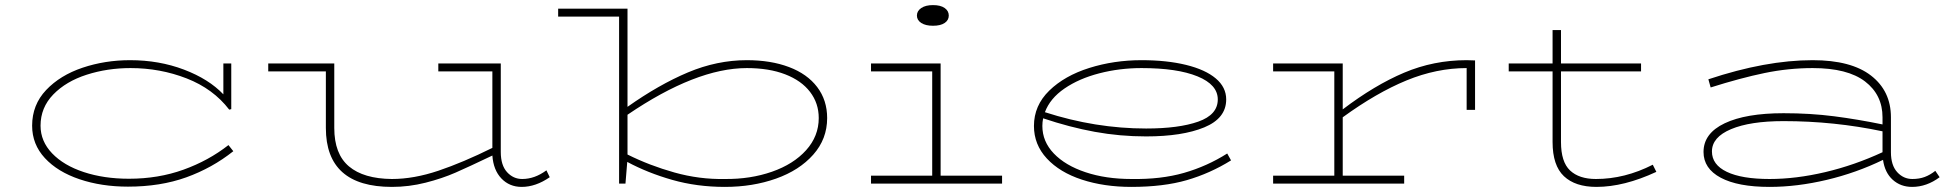

<svg xmlns="http://www.w3.org/2000/svg" viewBox="-20 -720 7644 753"><path d="M895 -127Q812 -61 710.5 -24.5Q609 12 482 12Q378 12 292 -17Q206 -46 156 -100Q106 -154 106 -227Q106 -309 161 -367Q216 -425 304 -454.5Q392 -484 490 -484Q604 -484 701.5 -447Q799 -410 856 -350V-471H887V-292L879 -290Q816 -372 712 -412.5Q608 -453 492 -453Q401 -453 320 -427Q239 -401 189 -349.5Q139 -298 139 -227Q139 -166 184.5 -118.5Q230 -71 309 -45Q388 -19 486 -19Q601 -19 699.5 -54.5Q798 -90 876 -151Z M2136 -25Q2081 13 2026 13Q1978 13 1946.5 -20Q1915 -53 1911 -110Q1819 -66 1766.5 -43Q1714 -20 1649 -3.5Q1584 13 1517 13Q1258 13 1258 -218V-440H1032V-471H1291V-218Q1291 -116 1348.5 -67.5Q1406 -19 1517 -18Q1603 -18 1699.5 -50.5Q1796 -83 1911 -140V-440H1699V-471H1944V-124Q1944 -72 1968.5 -45Q1993 -18 2028 -18Q2077 -18 2123 -52Z M3224 -257Q3224 -175 3169.5 -113.5Q3115 -52 3023.5 -19.5Q2932 13 2823 13Q2713 13 2616.5 -14.5Q2520 -42 2440 -85L2433 0H2408V-655H2169V-686H2441V-301Q2564 -388 2678 -436Q2792 -484 2909 -484Q3003 -484 3074.5 -457Q3146 -430 3185 -378.5Q3224 -327 3224 -257ZM3191 -257Q3191 -315 3157 -359.5Q3123 -404 3059.5 -428.5Q2996 -453 2909 -453Q2710 -453 2441 -270V-114Q2527 -71 2625 -43.5Q2723 -16 2823 -18Q2923 -17 3007.5 -46.5Q3092 -76 3141.5 -131Q3191 -186 3191 -257Z M3576 -659Q3576 -677 3593 -688.5Q3610 -700 3639 -700Q3669 -700 3685 -688.5Q3701 -677 3701 -659Q3701 -641 3685 -630Q3669 -619 3639 -619Q3610 -619 3593 -630Q3576 -641 3576 -659ZM3910 -31V0H3396V-31H3636V-440H3396V-471H3669V-31Z M4808 -91Q4726 -40 4634.5 -13.5Q4543 13 4417 13Q4310 13 4223 -15.5Q4136 -44 4085.5 -98.5Q4035 -153 4035 -226Q4035 -306 4095 -364.5Q4155 -423 4252 -453.5Q4349 -484 4457 -484Q4556 -484 4631.5 -465.5Q4707 -447 4748 -412.5Q4789 -378 4789 -330Q4789 -256 4703 -220.5Q4617 -185 4475 -185Q4372 -185 4273.5 -203Q4175 -221 4071 -256Q4068 -241 4068 -226Q4068 -165 4113 -118Q4158 -71 4237.5 -44.5Q4317 -18 4417 -18Q4533 -16 4623.5 -42Q4714 -68 4793 -118ZM4078 -280Q4276 -216 4475 -216Q4603 -216 4679.5 -243Q4756 -270 4756 -330Q4756 -388 4676.5 -420.5Q4597 -453 4457 -453Q4371 -453 4291.5 -432.5Q4212 -412 4155 -373Q4098 -334 4078 -280Z M5765 -483V-289H5732V-453Q5614 -453 5496 -404.5Q5378 -356 5246 -260V-31H5487V0H4973V-31H5213V-440H4973V-471H5246V-291Q5371 -386 5487 -435Q5603 -484 5732 -484Z M6476 -46Q6349 13 6241 13Q6158 13 6113.5 -29Q6069 -71 6069 -163V-440H5897V-471H6069V-602H6102V-471H6416V-440H6102V-163Q6102 -85 6137.5 -51.5Q6173 -18 6239 -18Q6352 -18 6462 -74Z M7587 -25Q7536 13 7479 13Q7434 13 7403 -15Q7372 -43 7365 -93Q7260 -42 7144 -14.5Q7028 13 6920 13Q6796 13 6728.5 -23Q6661 -59 6661 -124Q6661 -197 6744 -236.5Q6827 -276 6975 -276Q7080 -276 7173 -264Q7266 -252 7363 -232V-260Q7363 -348 7294.5 -400.5Q7226 -453 7089 -453Q6994 -453 6900 -433.5Q6806 -414 6689 -377L6680 -409Q6905 -484 7089 -484Q7240 -484 7318 -423.5Q7396 -363 7396 -260V-123Q7396 -72 7420.5 -45Q7445 -18 7480 -18Q7507 -18 7528.5 -26Q7550 -34 7570 -50ZM7363 -123V-205Q7173 -245 6975 -245Q6844 -245 6769 -213.5Q6694 -182 6694 -126Q6694 -74 6752.5 -46Q6811 -18 6920 -18Q7024 -18 7138.5 -45Q7253 -72 7363 -123Z"/></svg>

Font: BioRhyme Expanded ExtraLight
Style: Regular
Weight: 275
Width: 7
Designer: Aoife Mooney
Foundry: Aoife Mooney Type
Version: Version 1.000